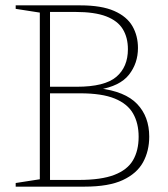

<svg xmlns="http://www.w3.org/2000/svg" viewBox="-20 -696 626 716"><path d="M153.5 -651.5 151 -676H280Q358.5 -676 405.8 -655.2Q453 -634.5 473.8 -598.5Q494.5 -562.5 494.5 -517Q494.5 -460 460.8 -417.2Q427 -374.5 347.5 -361.5V-367Q446.5 -355.5 491.5 -308.2Q536.5 -261 536.5 -186.5Q536.5 -133 513.5 -91Q490.5 -49 438 -24.5Q385.5 0 296 0H151L151.5 -25H274Q357.5 -25 406.2 -43.8Q455 -62.5 476 -98.5Q497 -134.5 497 -186Q497 -236.5 476.2 -272.8Q455.5 -309 407.8 -328.5Q360 -348 279 -348H151.5L153.5 -372.5H266.5Q370 -372.5 413.5 -409.2Q457 -446 457 -512.5Q457 -556 438 -587.2Q419 -618.5 376 -635Q333 -651.5 260.5 -651.5ZM38.5 0V-13.5L128.5 -27.5V-649L38.5 -663V-676H166.5V0Z"/></svg>

Font: Newsreader 16pt 16pt ExtraLight
Style: Regular
Weight: 250
Version: Version 1.003